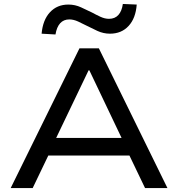

<svg xmlns="http://www.w3.org/2000/svg" viewBox="-20 -949 899 969"><path d="M34 0 381 -705H479L825 0H712L616 -200L669 -164H189L241 -200L145 0ZM427 -594 253 -231 224 -253H634L604 -231L431 -594ZM260 -775 190 -779Q196 -848 232 -887Q268 -926 325 -926Q359 -926 389 -912Q419 -898 444 -886Q464 -875 486.5 -864.5Q509 -854 530 -854Q560 -854 577.5 -873.5Q595 -893 600 -929L670 -926Q665 -857 629 -818Q593 -779 535 -779Q502 -779 471.5 -793Q441 -807 418 -819Q397 -830 374 -840.5Q351 -851 330 -851Q301 -851 283.5 -831.5Q266 -812 260 -775Z"/></svg>

Font: Nunito Sans 7pt SemiExpanded Medium
Style: Regular
Weight: 500
Width: 6
Designer: Vernon Adams
Foundry: Vernon Adams
Version: Version 3.101;gftools[0.9.27]